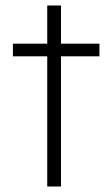

<svg xmlns="http://www.w3.org/2000/svg" viewBox="-20 -679 399 699"><path d="M152 0V-474H27V-520H152V-659H202V-520H342V-474H202V0Z"/></svg>

Font: Lexend ExtraLight
Style: Regular
Weight: 200
Designer: Bonnie Shaver-Troup, Thomas Jockin
Foundry: Lexend
Version: Version 1.007; ttfautohint (v1.8.3)